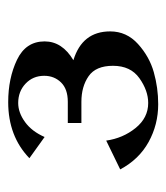

<svg xmlns="http://www.w3.org/2000/svg" viewBox="12 -592 415 480"><g transform="rotate(-90 220.0 -351.5)"><path d="M200 -164Q149 -164 105.5 -188Q62 -212 37 -259L109 -294Q115 -252 140.5 -220.5Q166 -189 203 -189Q234 -189 265 -211Q296 -233 296 -277Q296 -320 270 -338Q244 -356 206 -356H153V-390H206Q238 -390 254.5 -407Q271 -424 271 -449Q271 -477 251.5 -495.5Q232 -514 203 -514Q179 -514 155.5 -497Q132 -480 118 -448L65 -486Q120 -539 205 -539Q265 -539 311 -517Q357 -495 357 -448Q357 -404 310 -376Q382 -354 382 -284Q382 -243 350.5 -214.5Q319 -186 280 -175Q241 -164 200 -164Z"/></g></svg>

Font: Uncial Antiqua
Style: Regular
Weight: 400
Designer: Astigmatic (AOETI)
Foundry: Astigmatic (AOETI)
Version: Version 1.000